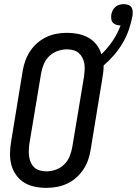

<svg xmlns="http://www.w3.org/2000/svg" viewBox="-20 -902 663 930"><path d="M204 8Q175 8 147 2Q119 -4 96.5 -18Q74 -32 58 -54.5Q42 -77 35 -103.5Q28 -130 28.5 -159Q29 -188 34 -217L90 -559Q94 -584 103 -608.5Q112 -633 126.5 -655Q141 -677 161.5 -694.5Q182 -712 205.5 -723Q229 -734 254.5 -738.5Q280 -743 305 -743Q333 -743 359.5 -737.5Q386 -732 409 -719Q432 -706 448 -685Q464 -664 471 -639Q502 -669 526 -704.5Q550 -740 564 -779H562Q551 -779 541.5 -782.5Q532 -786 526 -793Q520 -800 519 -810.5Q518 -821 519 -831Q521 -841 525.5 -851Q530 -861 539 -868.5Q548 -876 558.5 -879Q569 -882 579 -882Q590 -882 600.5 -878.5Q611 -875 616.5 -867Q622 -859 622.5 -848.5Q623 -838 622 -827Q616 -793 604.5 -759.5Q593 -726 575 -695Q557 -664 533 -636Q509 -608 482 -585Q482 -568 480 -551.5Q478 -535 475 -518L419 -176Q415 -151 406.5 -126.5Q398 -102 383 -80Q368 -58 348 -40.5Q328 -23 304 -12Q280 -1 254.5 3.5Q229 8 204 8ZM205 -72Q227 -72 250 -80Q273 -88 290.5 -105Q308 -122 317 -144Q326 -166 330 -189L387 -531Q389 -547 390 -563Q391 -579 388.5 -594Q386 -609 379 -622.5Q372 -636 361 -645.5Q350 -655 335 -659Q320 -663 304 -663Q282 -663 259 -655Q236 -647 218.5 -630Q201 -613 192 -591Q183 -569 179 -546L122 -204Q120 -188 119.5 -172Q119 -156 121.5 -141Q124 -126 130.5 -112.5Q137 -99 148 -89.5Q159 -80 174 -76Q189 -72 205 -72Z"/></svg>

Font: Iosevka Term Curly Medium
Style: Italic
Weight: 500
Italic angle: -9°
Designer: Belleve Invis
Foundry: Belleve Invis
Version: Version 32.3.0